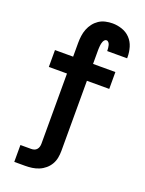

<svg xmlns="http://www.w3.org/2000/svg" viewBox="-174 -825 849 1123"><g transform="rotate(20 250.0 -264.0)"><path d="M62 215V110H129Q139 110 148 107Q157 104 163.5 96.5Q170 89 172.5 79.5Q175 70 175 60V-376H62V-481H175V-567Q175 -589 178 -611Q181 -633 189 -653.5Q197 -674 210.5 -691.5Q224 -709 242 -721Q260 -733 282 -738Q304 -743 326 -743Q356 -743 385.5 -733Q415 -723 436 -701Q457 -679 466 -649Q475 -619 475 -589V-580H351V-583Q351 -591 350 -599.5Q349 -608 347 -616Q345 -624 339.5 -631Q334 -638 326 -638Q319 -638 314 -632.5Q309 -627 306.5 -620.5Q304 -614 302.5 -607.5Q301 -601 300.5 -594Q300 -587 299.5 -580.5Q299 -574 299 -567V-481H438V-376H299V60Q299 82 295 103.5Q291 125 280 144Q269 163 252 177.5Q235 192 214.5 200.5Q194 209 172.5 212Q151 215 129 215Z"/></g></svg>

Font: Iosevka Curly Slab Extrabold
Style: Regular
Weight: 800
Monospace: yes
Designer: Belleve Invis
Foundry: Belleve Invis
Version: Version 22.1.2; ttfautohint (v1.8.4)